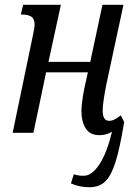

<svg xmlns="http://www.w3.org/2000/svg" viewBox="-20 -556 557 804"><path d="M277 212 289 174Q313 181 332 180Q366 179 397 131Q428 83 449 -4Q424 10 396 10Q356 10 338.5 -19Q321 -48 321 -90Q321 -125 333 -185L348 -253H173L120 0H33L117 -404Q125 -442 125 -451Q125 -477 111.5 -486Q98 -495 74 -495H67L77 -536H235L183 -297H358L409 -536H497L425 -201Q410 -124 410 -93Q410 -50 437 -50Q448 -50 459 -55.5Q470 -61 486 -73L500 -45Q482 65 463.5 123Q445 181 420 204.5Q395 228 355 228Q312 228 277 212Z"/></svg>

Font: Noto Serif Cond
Style: Italic
Weight: 400
Width: 3
Italic angle: -12°
Designer: Monotype Design Team
Foundry: Monotype Imaging Inc.
Version: Version 1.001